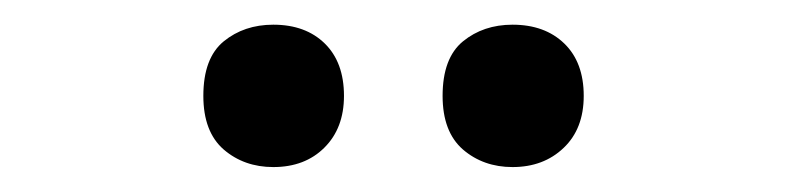

<svg xmlns="http://www.w3.org/2000/svg" viewBox="-20 -760 632 154"><path d="M143.1 -683.1Q143.1 -713.4 159.4 -726.8Q175.8 -740.2 199.2 -740.2Q225.1 -740.2 240.5 -725.1Q255.9 -710 255.9 -683.1Q255.9 -657.2 240.2 -641.6Q224.6 -626 199.2 -626Q175.8 -626 159.4 -640.1Q143.1 -654.3 143.1 -683.1ZM335 -683.1Q335 -713.4 351.3 -726.8Q367.7 -740.2 391.1 -740.2Q417 -740.2 432.6 -725.1Q448.2 -710 448.2 -683.1Q448.2 -656.7 432.1 -641.4Q416 -626 391.1 -626Q367.7 -626 351.3 -640.1Q335 -654.3 335 -683.1Z"/></svg>

Font: Open Sans Semibold
Style: Regular
Weight: 600
Foundry: Ascender Corporation
Version: Version 1.10